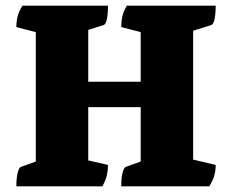

<svg xmlns="http://www.w3.org/2000/svg" viewBox="-20 -661 822 681"><path d="M38 0Q38 -29 42.5 -47.5Q47 -66 54 -69L107 -88V-547L38 -565Q38 -585 42.5 -603Q47 -621 60 -641H363Q363 -612 359 -593Q355 -574 347 -572L293 -555V-371H479V-547L410 -565Q410 -585 414 -603Q418 -621 430 -641H745Q745 -612 741 -593Q737 -574 729 -572L665 -552V-95L745 -76Q745 -57 740.5 -39.5Q736 -22 722 0H410Q410 -29 414.5 -47.5Q419 -66 426 -69L479 -88V-281H293V-92L363 -76Q363 -57 359 -39.5Q355 -22 343 0Z"/></svg>

Font: Petrona Black
Style: Regular
Weight: 900
Designer: Ringo R. Seeber
Foundry: Ringo R. Seeber
Version: Version 2.001; ttfautohint (v1.8.3)